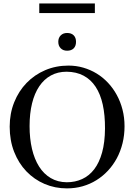

<svg xmlns="http://www.w3.org/2000/svg" viewBox="-20 -1048 763 1084"><path d="M683.1 -335Q683.1 -285.2 671.9 -239.5Q660.6 -193.8 639.9 -155Q619.1 -116.2 589.8 -84.7Q560.5 -53.2 524.4 -30.8Q488.3 -8.3 446.3 3.7Q404.3 15.6 357.9 15.6Q290.5 15.6 231.7 -9.5Q172.9 -34.7 128.9 -80.6Q85 -126.5 59.8 -190.7Q34.7 -254.9 34.7 -333Q34.7 -407.2 60.1 -470.5Q85.4 -533.7 130.1 -579.8Q174.8 -626 235.4 -651.9Q295.9 -677.7 366.7 -677.7Q410.2 -677.7 450.4 -666Q490.7 -654.3 525.9 -632.8Q561 -611.3 589.8 -580.6Q618.7 -549.8 639.4 -511.7Q660.2 -473.6 671.6 -429.2Q683.1 -384.8 683.1 -335ZM572.8 -322.3Q573.2 -397.9 560.1 -457.5Q546.9 -517.1 519.8 -558.1Q492.7 -599.1 451.9 -620.8Q411.1 -642.6 356 -643.1Q306.2 -643.1 267.3 -621.8Q228.5 -600.6 201.7 -560.8Q174.8 -521 160.9 -464.1Q147 -407.2 147 -335.9Q147 -265.6 160.6 -207.5Q174.3 -149.4 200.7 -107.7Q227.1 -65.9 266.4 -42.7Q305.7 -19.5 356.9 -19Q404.3 -19 443.8 -37.1Q483.4 -55.2 512 -92.5Q540.5 -129.9 556.4 -187Q572.3 -244.1 572.8 -322.3ZM409.2 -812Q409.2 -788.1 396 -774.9Q382.8 -761.7 358.9 -761.7Q336.4 -761.7 322.8 -775.4Q309.1 -789.1 309.1 -812Q309.1 -834.5 322.8 -848.1Q336.4 -861.8 358.9 -861.8Q382.8 -861.8 396 -848.6Q409.2 -835.4 409.2 -812ZM201.7 -974.1V-1028.3H515.6V-974.1Z"/></svg>

Font: Doulos SIL
Style: Regular
Weight: 400
Designer: Walt Agee, Victor Gaultney, Peter Martin, Debbi Hosken
Foundry: SIL International
Version: Version 4.110; 2011; Maintenance release